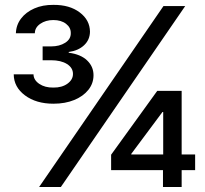

<svg xmlns="http://www.w3.org/2000/svg" viewBox="-20 -752 825 772"><path d="M194.8 -335Q125.5 -335 80.6 -368.4Q35.6 -401.9 35.2 -453.1H114.7Q115.2 -430.2 137.9 -414.8Q160.6 -399.4 194.3 -399.9Q229 -399.4 251.2 -415.5Q273.4 -431.6 273.4 -454.6Q273.4 -479.5 249.3 -494.6Q225.1 -509.8 185.1 -509.8H151.4V-565.4H185.1Q219.2 -565.4 242.2 -580.1Q265.1 -594.7 264.6 -618.7Q265.1 -641.1 245.6 -656.2Q226.1 -671.4 194.3 -671.4Q163.6 -671.4 141.8 -656.2Q120.1 -641.1 120.1 -618.2H43.9Q44.9 -651.4 64.5 -677.2Q84 -703.1 117.9 -718Q151.9 -732.9 194.8 -732.4Q259.8 -732.9 300.5 -702.1Q341.3 -671.4 341.8 -624.5Q341.3 -591.8 318.1 -570.1Q294.9 -548.3 256.3 -543V-540Q304.7 -533.7 330.3 -509Q356 -484.4 356 -449.7Q356 -416.5 335.2 -390.6Q314.5 -364.7 278.3 -349.9Q242.2 -335 194.8 -335ZM137.2 0 637.2 -727.5H724.6L224.6 0ZM426.8 -67.9V-129.9L612.3 -386.7H666V-301.8H633.3L507.8 -133.3V-130.9H764.6V-67.9ZM635.3 0V-87.4L636.2 -114.7V-386.7H710.4V0Z"/></svg>

Font: Inter Cardless Tabular
Style: Regular
Weight: 400
Designer: Rasmus Andersson
Foundry: rsms
Version: Version 4.000;git-4fc901f